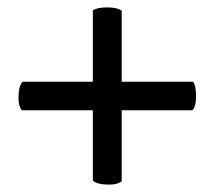

<svg xmlns="http://www.w3.org/2000/svg" viewBox="-20 -590 580 519"><path d="M41 -369H231V-562Q243 -570 270 -570Q297 -570 309 -561V-369H502Q510 -358 510 -330Q510 -302 500 -292H309V-100Q298 -91 275 -91Q242 -91 231 -102V-292H39Q30 -302 30 -325Q30 -358 41 -369Z"/></svg>

Font: Bubblegum Sans
Style: Regular
Weight: 400
Designer: Angel Koziupa and Alejandro Paul
Foundry: Angel Koziupa and Alejandro Paul
Version: Version 1.001